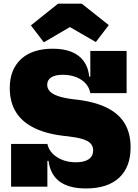

<svg xmlns="http://www.w3.org/2000/svg" viewBox="-20 -1052 778 1082"><path d="M464 10Q369 10 316.2 -28.8Q263.5 -67.5 253.5 -145.5H230.5L247 -241Q257 -194.5 302 -166Q347 -137.5 408 -137.5Q455 -137.5 480 -154.8Q505 -172 505 -205Q505 -228 490.5 -243.5Q476 -259 444.5 -268.5Q413 -278 361.5 -284Q251.5 -294 179 -328Q106.5 -362 70.8 -418.8Q35 -475.5 35 -556Q35 -659.5 98.2 -718.5Q161.5 -777.5 278 -777.5Q339 -777.5 383 -759.8Q427 -742 452.2 -707Q477.5 -672 483 -620H506L489 -527Q480.5 -574.5 437.8 -602.5Q395 -630.5 333 -630.5Q291.5 -630.5 268.8 -616Q246 -601.5 246 -574Q246 -554 260 -538.2Q274 -522.5 305.5 -511.2Q337 -500 390 -493Q501 -482.5 573.2 -449.2Q645.5 -416 680.8 -359.5Q716 -303 716 -221.5Q716 -110.5 651.2 -50.2Q586.5 10 464 10ZM42.5 0V-241H247V0ZM489 -527V-765H693.5V-527ZM440.5 -1031.5 593 -910.5 520 -815 374 -899.5 227 -813.5 154 -909 307.5 -1031.5Z"/></svg>

Font: Hepta Slab ExtraLight ExtraBold
Style: Regular
Weight: 800
Version: Version 1.102